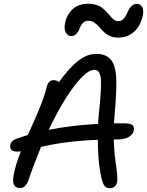

<svg xmlns="http://www.w3.org/2000/svg" viewBox="-20 -997 785 1026"><path d="M360.8 -804.2Q341.3 -804.2 331.5 -824Q321.8 -843.8 327.1 -869.1Q334.5 -914.6 366 -945.8Q397.5 -977.1 452.1 -977.1Q476.6 -977.1 496.6 -970.2Q516.6 -963.4 528.8 -952.9Q541 -942.4 552.5 -930.4Q564 -918.5 572 -908Q580.1 -897.5 590.3 -890.6Q600.6 -883.8 611.8 -883.8Q626.5 -883.8 637.2 -893.3Q647.9 -902.8 654.3 -916.3Q660.6 -929.7 667.2 -943.4Q673.8 -957 685.1 -966.6Q696.3 -976.1 711.9 -976.1Q730.5 -976.1 739.7 -959.5Q749 -942.9 743.2 -914.1Q731 -857.9 696 -826.9Q661.1 -795.9 609.9 -795.9Q585.9 -795.9 566.4 -805.2Q546.9 -814.5 533.7 -827.6Q520.5 -840.8 508.8 -854.2Q497.1 -867.7 482.9 -877Q468.8 -886.2 452.1 -886.2Q434.1 -886.2 422.4 -873.3Q410.6 -860.4 405.5 -845.2Q400.4 -830.1 389.2 -817.1Q377.9 -804.2 360.8 -804.2ZM70.8 -187Q49.3 -187 40.8 -196.5Q32.2 -206.1 35.2 -222.2Q37.6 -235.4 47.1 -243.9Q56.6 -252.4 77.1 -258.8Q120.1 -273.4 128.9 -275.9Q134.3 -288.1 150.6 -324.5Q167 -360.8 174.6 -378.4Q182.1 -396 194.1 -425.5Q206.1 -455.1 214.4 -480.2Q222.7 -505.4 229 -529.8Q232.9 -547.9 242.4 -558.3Q252 -568.8 266.1 -568.8Q282.7 -568.8 294.9 -558.1Q350.6 -635.7 398.2 -672.4Q445.8 -709 493.2 -709Q549.3 -709 574.5 -675.5Q599.6 -642.1 601.3 -570.8Q603 -499.5 592.8 -389.2Q590.8 -372.6 588.9 -337.9H643.1Q676.8 -337.9 687.7 -328.4Q698.7 -318.8 694.8 -298.8Q690.9 -278.8 668.5 -265.4Q646 -252 610.8 -252H587.9Q589.4 -188 599.6 -116.5Q609.9 -44.9 606 -24.9Q598.6 8.8 565.9 8.8Q545.4 8.8 534.9 -9Q524.4 -26.9 517.1 -71.8Q502.9 -141.1 502.9 -250Q330.1 -243.2 199.2 -211.9Q154.8 -103.5 131.8 -33.2Q116.7 7.8 87.9 7.8Q64 7.8 55.2 -8.3Q46.4 -24.4 53.2 -63Q63.5 -118.7 91.8 -188Q88.4 -188 81.3 -187.5Q74.2 -187 70.8 -187ZM483.9 -624Q443.4 -624 377 -537.4Q310.5 -450.7 240.2 -303.2Q363.3 -327.6 503.9 -335Q505.9 -369.1 507.8 -386.2Q522.5 -516.6 519.3 -570.3Q516.1 -624 483.9 -624Z"/></svg>

Font: Shantell Sans Normal
Style: Italic
Weight: 400
Italic angle: -11.31°
Designer: Stephen Nixon, Anya Danilova, Shantell Martin
Foundry: Arrow Type
Version: Version 1.006;[559af2be0]